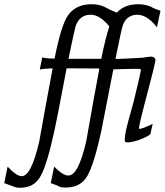

<svg xmlns="http://www.w3.org/2000/svg" viewBox="-190 -664 779 908"><path d="M569 -613 552 -535Q503 -599 451 -594Q407 -589 391 -545Q383 -520 356 -385Q398 -386 483 -391Q487 -392 499.5 -393.5Q512 -395 520 -396Q531 -397 538.5 -392Q546 -387 545 -378Q540 -347 498 -189Q463 -57 468 -55Q475 -51 532 -78L521 -29Q503 -15 464 -1Q429 11 406 9Q400 8 400 -5Q400 -31 419 -100L443 -187Q479 -333 476 -336Q474 -340 417 -338Q403 -338 381 -337L346 -336Q295 -73 289 -44Q255 112 223 168Q192 223 120 223Q104 223 93 220Q83 213 50 202L66 124Q105 164 131 166Q156 168 177.5 127Q199 86 218 3Q254 -202 279 -335L280 -340Q210 -341 125 -341Q75 -77 68 -49Q33 113 3 167Q-27 224 -95 224Q-114 224 -126 218Q-158 206 -170 202L-154 124Q-114 167 -90 169Q-43 174 -4 3Q6 -55 27 -169Q48 -283 59 -341Q11 -339 -2 -335L10 -393Q24 -387 68 -387Q99 -543 130 -589Q167 -644 243 -644Q279 -644 305 -631Q324 -620 362 -604Q399 -644 463 -644Q499 -644 526 -631Q536 -624 569 -613ZM327 -539Q279 -599 231 -594Q184 -590 167 -538Q162 -523 134 -386H289Q308 -481 327 -539ZM295 -386H296Z"/></svg>

Font: GFS Neohellenic Rg
Style: Italic
Weight: 400
Italic angle: -12°
Designer: Takis Katsoulidis and George D. Matthiopoulos
Foundry: Takis Katsoulidis and George D. Matthiopoulos
Version: Version 1.0